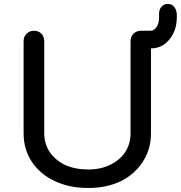

<svg xmlns="http://www.w3.org/2000/svg" viewBox="-20 -937 916 973"><path d="M426.8 15.6Q331.1 15.6 256.8 -19.5Q182.6 -54.7 140.6 -118.2Q99.6 -180.7 99.6 -261.7Q99.6 -418 99.6 -728.5Q99.6 -752 115.2 -766.6Q129.9 -781.2 152.3 -781.2Q174.8 -781.2 189.5 -766.6Q204.1 -752 204.1 -728.5Q204.1 -573.2 204.1 -261.7Q204.1 -208 232.4 -166Q260.7 -125 310.5 -100.6Q362.3 -78.1 426.8 -78.1Q490.2 -78.1 538.1 -101.6Q586.9 -125 614.3 -166Q641.6 -208 641.6 -261.7Q641.6 -418 641.6 -728.5Q641.6 -752 657.2 -766.6Q671.9 -781.2 694.3 -781.2Q716.8 -781.2 731.4 -766.6Q745.1 -752 745.1 -728.5Q745.1 -573.2 745.1 -261.7Q745.1 -180.7 704.1 -118.2Q664.1 -54.7 591.8 -18.6Q519.5 15.6 426.8 15.6ZM694.3 -691.4Q694.3 -713.9 694.3 -781.2Q706.1 -781.2 742.2 -781.2Q759.8 -781.2 773.4 -799.8Q786.1 -818.4 786.1 -847.7Q786.1 -854.5 786.1 -867.2Q786.1 -889.6 798.8 -903.3Q810.5 -917 831.1 -917Q852.5 -917 864.3 -900.4Q876 -883.8 876 -860.4Q876 -856.4 876 -847.7Q876 -803.7 858.4 -767.6Q840.8 -732.4 810.5 -710.9Q781.2 -691.4 742.2 -691.4Q725.6 -691.4 694.3 -691.4Z"/></svg>

Font: Abed
Style: Bold
Weight: 700
Designer: Johan Aakerlund
Version: Version 3.105